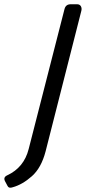

<svg xmlns="http://www.w3.org/2000/svg" viewBox="-134 -744 401 897"><path d="M196.3 -724.1H226.1Q238.3 -724.1 243.7 -715.1Q249 -706.1 246.1 -693.8L79.1 -37.1Q59.1 40 15.1 79.1Q-28.8 118.2 -74.7 130.9Q-92.8 137.2 -98.6 125L-110.8 102.1Q-119.6 84 -100.6 75.2Q-22 39.1 0 -47.9L167.5 -702.1Q173.3 -724.1 196.3 -724.1Z"/></svg>

Font: Allan
Style: Regular
Weight: 400
Designer: Anton Koovit
Foundry: Anton Koovit
Version: Version 1.002